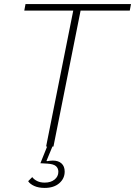

<svg xmlns="http://www.w3.org/2000/svg" viewBox="-20 -718 662 941"><path d="M199 203Q169 203 148 193.5Q127 184 118 170L138 150Q147 162 162.5 169.5Q178 177 199 177Q229 177 247.5 162Q266 147 266 124Q266 107 254.5 96.5Q243 86 213 84L178 82L211 0H206L339 -666H99L105 -698H622L616 -666H375L242 0H237L208 70L210 72Q216 71 224 70Q232 69 239 69Q266 69 281.5 83Q297 97 297 123Q297 157 270.5 180Q244 203 199 203Z"/></svg>

Font: IBM Plex Sans ExtLt
Style: Italic
Weight: 200
Italic angle: -11°
Designer: Mike Abbink, Paul van der Laan, Pieter van Rosmalen
Foundry: Bold Monday
Version: Version 3.005